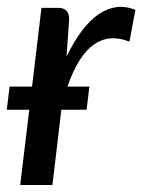

<svg xmlns="http://www.w3.org/2000/svg" viewBox="-20 -531 409 551"><path d="M72 -282.5 99 -508.5H146.5Q178.5 -508.5 178.5 -476L171 -368.5Q191 -410.5 214 -441.2Q237 -472 262.2 -489.5Q287.5 -507 314.2 -510.5Q341 -514 368.5 -502.5L351.5 -411.5Q294 -434.5 249.2 -403Q204.5 -371.5 173.5 -282.5H236.5L228.5 -216H156L130.5 0H38L64 -216H-0.5L7.5 -282.5Z"/></svg>

Font: Lato Medium
Style: Italic
Weight: 500
Italic angle: -7°
Designer: Lukasz Dziedzic
Foundry: tyPoland Lukasz Dziedzic
Version: Version 2.006; 2014-01-15